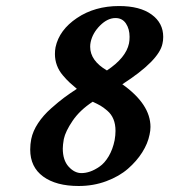

<svg xmlns="http://www.w3.org/2000/svg" viewBox="-20 -601 558 633"><path d="M360.8 -541.5Q334.5 -541.5 309.8 -516.8Q285.2 -492.2 278.8 -461.9Q277.3 -454.6 277.3 -446.8Q277.3 -400.9 332.5 -368.7Q395.5 -410.6 405.3 -458Q407.2 -467.3 407.2 -479.5Q407.2 -505.4 395.3 -523.4Q383.3 -541.5 360.8 -541.5ZM248.5 -30.3Q262.2 -30.3 277.1 -35.4Q292 -40.5 308.3 -51.8Q324.7 -63 338.1 -85.4Q351.6 -107.9 357.9 -138.7Q360.8 -155.3 360.8 -169.4Q360.8 -191.4 354 -208Q347.2 -224.6 333.7 -236.1Q320.3 -247.6 310.8 -252.9Q301.3 -258.3 285.6 -265.6Q243.2 -237.8 219.5 -202.9Q195.8 -168 190.4 -142.6Q187 -123 187 -111.3Q187 -72.8 206.3 -51.5Q225.6 -30.3 248.5 -30.3ZM515.6 -457Q504.4 -401.4 383.3 -323.2Q476.1 -257.3 476.1 -182.6Q476.1 -170.4 473.1 -157.2Q467.3 -127.9 449 -98.9Q430.7 -69.8 401.9 -44.7Q373 -19.5 330.6 -3.7Q288.1 12.2 239.3 12.2Q165 12.2 122.3 -19Q79.6 -50.3 79.6 -107.9Q79.6 -125.5 83 -142.6Q88.4 -168.9 105.5 -194.8Q122.6 -220.7 148.2 -243.4Q173.8 -266.1 191.7 -279.3Q209.5 -292.5 233.4 -308.1Q218.8 -320.3 209.5 -328.9Q200.2 -337.4 187.3 -352.5Q174.3 -367.7 167.7 -385.5Q161.1 -403.3 161.1 -422.9Q161.1 -435.1 163.1 -445.3Q175.3 -502.4 233.9 -541.7Q292.5 -581.1 372.6 -581.1Q441.4 -581.1 479.7 -553.2Q518.1 -525.4 518.1 -479.5Q518.1 -466.8 515.6 -457Z"/></svg>

Font: LL
Style: Bold Italic
Weight: 700
Italic angle: -11.5°
Designer: Philipp H. Poll
Foundry: Philipp H. Poll
Version: Version 2.7.x